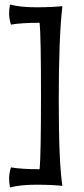

<svg xmlns="http://www.w3.org/2000/svg" viewBox="-20 -751 369 843"><path d="M28 -643Q20 -669 20 -691Q20 -713 24 -731Q70 -719 138 -719Q206 -719 254 -724Q238 -590 238 -312Q238 -34 254 65Q206 60 138 60Q70 60 24 72Q20 54 20 32Q20 10 28 -16Q75 -8 154 -8Q160 -71 160 -331.5Q160 -592 154 -651Q75 -651 28 -643Z"/></svg>

Font: Port Lligat Sans
Style: Regular
Weight: 400
Designer: Dario Muhafara, Eduardo Rodriguez Tunni
Foundry: Tipo
Version: Version 1.002